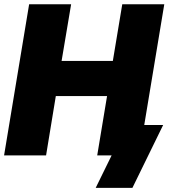

<svg xmlns="http://www.w3.org/2000/svg" viewBox="-22 -748 811 924"><path d="M-2.4 0 118.2 -727.5H320.3L274.4 -454.6H521L566.4 -727.5H768.6L647.9 0H445.8L493.2 -285.6H246.6L199.7 0ZM438.5 156.2 515.1 0H468.3L492.7 -146.5H763.2L615.2 156.2Z"/></svg>

Font: Inter 28pt Black
Style: Italic
Weight: 900
Italic angle: -9.3988°
Designer: Rasmus Andersson
Foundry: rsms
Version: Version 4.001;git-66647c0bb